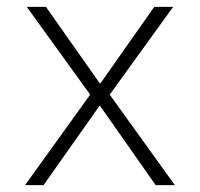

<svg xmlns="http://www.w3.org/2000/svg" viewBox="-20 -540 583 560"><path d="M271 -297H273L430 -520H485L300 -264L490 0H434L272 -231H270L107 0H53L243 -264L58 -520H114Z"/></svg>

Font: Mplus 1p Light
Style: Regular
Weight: 300
Version: Version 1.061